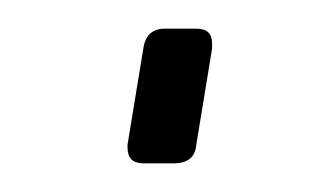

<svg xmlns="http://www.w3.org/2000/svg" viewBox="-20 -114 221 134"><path d="M69 -11V-13L80 -80Q82 -94 95 -94H117Q128 -94 128 -84V-80L117 -13Q116 0 101 0H80Q69 0 69 -11Z"/></svg>

Font: Exo ExtraLight
Style: Italic
Weight: 275
Italic angle: -9°
Designer: Natanael Gama
Foundry: Natanael Gama
Version: Version 1.500; ttfautohint (v1.6)